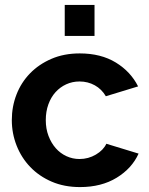

<svg xmlns="http://www.w3.org/2000/svg" viewBox="-20 -750 604 780"><path d="M28 -262Q28 -317 47 -366Q66 -415 102 -452Q138 -489 189 -511Q240 -533 304 -533Q390 -533 450.5 -496Q511 -459 541 -399L410 -359Q393 -388 365 -403.5Q337 -419 303 -419Q274 -419 249 -407.5Q224 -396 205.5 -375.5Q187 -355 176.5 -326Q166 -297 166 -262Q166 -227 177 -198Q188 -169 206.5 -148Q225 -127 250 -115.5Q275 -104 303 -104Q339 -104 369.5 -122Q400 -140 412 -166L543 -126Q516 -66 454 -28Q392 10 305 10Q241 10 190 -12Q139 -34 103 -71.5Q67 -109 47.5 -158.5Q28 -208 28 -262ZM243 -604V-730H364V-604Z"/></svg>

Font: Oxford Sans
Style: Bold
Weight: 700
Designer: Matt McInerney, Pablo Impallari, Rodrigo Fuenzalida
Foundry: Matt McInerney, Pablo Impallari, Rodrigo Fuenzalida
Version: Version 3.000g; ttfautohint (v1.5) -l 8 -r 28 -G 28 -x 14 -D